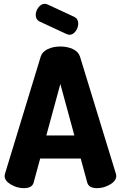

<svg xmlns="http://www.w3.org/2000/svg" viewBox="-20 -979 629 999"><path d="M104 0Q69 0 36.5 -19Q4 -38 4 -64Q4 -67 6 -75L192 -685Q200 -710 228.5 -723.5Q257 -737 294 -737Q331 -737 359.5 -723.5Q388 -710 396 -685L583 -75Q585 -67 585 -64Q585 -38 552.5 -19Q520 0 485 0Q442 0 434 -29L400 -154H189L155 -29Q147 0 104 0ZM221 -274H367L294 -542ZM326 -802 186 -867Q166 -877 166 -901Q166 -922 180 -940.5Q194 -959 213 -959Q220 -959 227 -956L367 -891Q387 -881 387 -856Q387 -835 373.5 -816.5Q360 -798 341 -798Q336 -798 326 -802Z"/></svg>

Font: Dosis
Style: ExtraBold
Weight: 800
Designer: EdgarTolentino, PabloImpallari, IginoMarini
Foundry: EdgarTolentino, PabloImpallari, IginoMarini
Version: Version 1.007